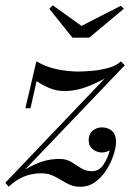

<svg xmlns="http://www.w3.org/2000/svg" viewBox="-51 -704 510 734"><path d="M260.5 -605 411 -682 422.5 -670.5 290 -560H226L137.5 -670.5L151 -683.5ZM46 -290 88 -469.5Q128 -446.5 170.5 -438.5Q213 -430.5 247.5 -430.5Q271.5 -430.5 303.8 -433.5Q336 -436.5 365.5 -445Q395 -453.5 411 -469.5L426 -454.5L45 -56Q84.5 -79 115 -87.8Q145.5 -96.5 175.5 -96.5Q202.5 -96.5 221.5 -84.8Q240.5 -73 258.8 -61.2Q277 -49.5 300.5 -49.5Q328 -49.5 345 -75.2Q362 -101 368.5 -129.5Q354 -121 338.5 -121Q320.5 -121 304.2 -133Q288 -145 288 -168Q288 -192 303.5 -204.5Q319 -217 338 -217Q361 -217 376.8 -204Q392.5 -191 392.5 -160Q392.5 -141.5 383.5 -113Q374.5 -84.5 357 -56.2Q339.5 -28 314 -9Q288.5 10 256 10Q233 10 215.8 2.2Q198.5 -5.5 182.5 -15.8Q166.5 -26 148.2 -33.8Q130 -41.5 105.5 -41.5Q69.5 -41.5 38 -27.8Q6.5 -14 -17.5 10L-30.5 -5H-31L349.5 -404Q309.5 -381.5 271.2 -368.8Q233 -356 197 -356Q164 -356 136.2 -368Q108.5 -380 89 -394L65.5 -290Z"/></svg>

Font: Bodoni* 11pt
Style: Italic
Weight: 400
Italic angle: -13°
Version: Version 2.3